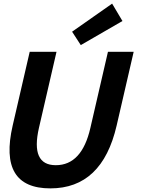

<svg xmlns="http://www.w3.org/2000/svg" viewBox="-20 -1026 788 1060"><path d="M50 -333 144 -740H292L195 -320Q148 -114 288 -114Q432 -114 479 -320L576 -740H718L624 -333Q544 14 258 14Q-30 14 50 -333ZM378 -851 599 -1006 656 -910 426 -777Z"/></svg>

Font: KaiGen Gothic CN Bold
Style: Bold
Weight: 700
Designer: Ryoko NISHIZUKA  (kana & ideographs); Paul D. Hunt (Latin, Greek & Cyrillic); Wenlong ZHANG  (bopomofo); Sandoll Communi
Foundry: Adobe Systems Incorporated
Version: Version 1.002.20150501